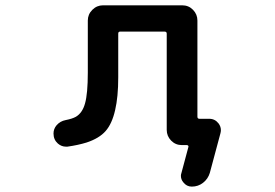

<svg xmlns="http://www.w3.org/2000/svg" viewBox="-20 -567 1040 727"><path d="M706.1 139.6Q686.5 139.6 673.8 123Q665 112.3 665 98.6Q665 93.8 667 87.9L693.4 -10.7Q694.3 -13.7 692.4 -15.6Q690.4 -17.6 687.5 -17.6H668.9Q644.5 -17.6 627.9 -34.7Q611.3 -51.8 611.3 -75.2V-439.5Q611.3 -447.3 603.5 -447.3H434.6Q427.7 -447.3 427.7 -439.5V-274.4Q427.7 -200.2 416 -150.4Q404.3 -98.6 379.9 -70.8Q355.5 -43 307.6 -27.3Q276.4 -17.6 235.4 -11.7Q232.4 -11.7 229.5 -11.7Q212.9 -11.7 199.2 -23.4Q182.6 -38.1 182.6 -61.5Q182.6 -79.1 194.3 -92.8Q208 -108.4 228.5 -112.3Q253.9 -117.2 267.6 -125Q292 -139.6 301.8 -174.8Q312.5 -211.9 312.5 -292V-489.3Q312.5 -512.7 329.6 -529.8Q346.7 -546.9 370.1 -546.9H669.9Q694.3 -546.9 710.9 -529.8Q727.5 -512.7 727.5 -489.3V-125Q727.5 -117.2 735.4 -117.2H772.5Q793.9 -117.2 807.6 -99.6Q816.4 -87.9 816.4 -74.2Q816.4 -68.4 814.5 -61.5L774.4 87.9Q767.6 110.4 749 125Q730.5 139.6 706.1 139.6Z"/></svg>

Font: Rounded Mgen+ 2m medium
Style: Regular
Weight: 500
Designer: [Source Han Sans]
Ryoko NISHIZUKA  (kana & ideographs); Paul D. Hunt (Latin, Greek & Cyrillic); Wenlong ZHANG  (bopomofo
Version: Version 1.059.20150602